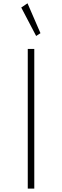

<svg xmlns="http://www.w3.org/2000/svg" viewBox="-20 -1114 366 1134"><path d="M144 0H182.5V-825H144ZM193.5 -901.5 219 -918 142.5 -1094.5 105.5 -1069.5Z"/></svg>

Font: Spartan ExtraLight
Style: Regular
Weight: 200
Designer: Matt Bailey, Mirko Velimirovic
Foundry: Matt Bailey
Version: Version 1.003; ttfautohint (v1.8.3)